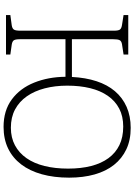

<svg xmlns="http://www.w3.org/2000/svg" viewBox="146 -904 771 1104"><g transform="rotate(90 532.0 -351.5)"><path d="M709 14Q615 14 551 -33.5Q487 -81 454.5 -162Q422 -243 421 -342H205V-80Q205 -55 211 -45.5Q217 -36 236 -33L293 -25V0H66V-25L125 -33Q144 -36 150 -46Q156 -56 156 -84V-620Q156 -646 149.5 -655Q143 -664 123 -667L66 -676V-703H293V-676L234 -667Q216 -664 210.5 -653.5Q205 -643 205 -616V-379H422Q426 -458 446.5 -520.5Q467 -583 504 -626.5Q541 -670 594 -693.5Q647 -717 715 -717Q785 -717 838 -692Q891 -667 927.5 -621Q964 -575 982.5 -509.5Q1001 -444 1001 -363Q1001 -276 981.5 -206Q962 -136 924.5 -87Q887 -38 833 -12Q779 14 709 14ZM714 -28Q771 -28 815 -51.5Q859 -75 889 -118Q919 -161 934 -221.5Q949 -282 949 -357Q949 -431 934 -489.5Q919 -548 889 -589Q859 -630 814 -652Q769 -674 707 -674Q648 -674 604 -651Q560 -628 530.5 -585.5Q501 -543 486.5 -484Q472 -425 472 -352Q472 -282 487.5 -222.5Q503 -163 533.5 -119.5Q564 -76 609 -52Q654 -28 714 -28Z"/></g></svg>

Font: Literata 18pt ExtraLight
Style: Regular
Weight: 250
Designer: Latin by Veronika Burian and Jose Scaglione. Greek by Irene Vlachou. Cyrillic by Vera Evstafieva.
Foundry: TypeTogether
Version: Version 3.103;gftools[0.9.29]